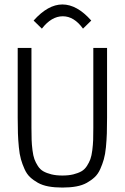

<svg xmlns="http://www.w3.org/2000/svg" viewBox="-20 -845 567 873"><path d="M170.4 -714.8 132.8 -751.5Q198.2 -824.7 263.7 -824.7Q330.1 -824.7 395 -751.5L357.4 -714.8Q316.9 -771 265.6 -771Q213.9 -771 170.4 -714.8ZM404.3 -263.7V-627H466.8V-310.1Q466.8 -268.1 465.8 -238.5Q464.8 -209 461.7 -176Q458.5 -143.1 452.1 -120.8Q445.8 -98.6 435.8 -76.2Q425.8 -53.7 410.6 -39.6Q395.5 -25.4 375 -13.9Q354.5 -2.4 326.7 2.7Q298.8 7.8 263.7 7.8Q228.5 7.8 200.7 2.7Q172.9 -2.4 152.3 -13.9Q131.8 -25.4 116.7 -39.6Q101.6 -53.7 91.6 -76.2Q81.5 -98.6 75.2 -120.8Q68.8 -143.1 65.7 -176Q62.5 -209 61.5 -238.5Q60.5 -268.1 60.5 -310.1V-627H123V-263.7Q123 -230 123.8 -208.7Q124.5 -187.5 127.7 -162.1Q130.9 -136.7 136.5 -121.3Q142.1 -106 152.3 -90.1Q162.6 -74.2 177.5 -65.9Q192.4 -57.6 213.9 -52.2Q235.4 -46.9 263.7 -46.9Q292 -46.9 313.5 -52.2Q335 -57.6 349.9 -65.9Q364.7 -74.2 375 -90.1Q385.3 -106 390.9 -121.3Q396.5 -136.7 399.7 -162.1Q402.8 -187.5 403.6 -208.7Q404.3 -230 404.3 -263.7Z"/></svg>

Font: Anaheim
Style: Regular
Weight: 400
Designer: vernon adams
Foundry: vernon adams
Version: Version 1.002; ttfautohint (v0.93.5-3d13) -l 8 -r 50 -G 200 